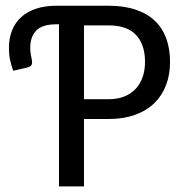

<svg xmlns="http://www.w3.org/2000/svg" viewBox="-20 -662 651 682"><path d="M278.3 -239.3V0H189.5V-575.7H180.2Q130.4 -575.7 108.9 -553.7Q87.4 -531.7 87.4 -491.2Q87.4 -479.5 89.4 -468.3Q91.3 -457 92.8 -450.2Q95.2 -441.4 92.8 -433.3Q90.3 -425.3 77.6 -422.4L26.9 -410.6Q19.5 -431.2 15.6 -450.2Q11.7 -469.2 11.7 -491.7Q11.7 -525.9 22.7 -553.7Q33.7 -581.5 55.2 -601.1Q76.7 -620.6 108.2 -631.1Q139.6 -641.6 180.2 -641.6H365.7Q421.4 -641.6 462.6 -627.4Q503.9 -613.3 530.8 -587.4Q557.6 -561.5 570.8 -524.7Q584 -487.8 584 -442.4Q584 -397.5 570.1 -360.4Q556.2 -323.2 528.6 -296.1Q501 -269 460.2 -254.2Q419.4 -239.3 365.7 -239.3ZM278.3 -309.6H365.7Q397.5 -309.6 421.6 -319.3Q445.8 -329.1 462.2 -346.7Q478.5 -364.3 486.8 -388.7Q495.1 -413.1 495.1 -442.4Q495.1 -503.9 463.1 -537.8Q431.2 -571.8 365.7 -571.8H278.3Z"/></svg>

Font: Carlito
Style: Regular
Weight: 400
Designer: Lukasz Dziedzic
Foundry: tyPoland Lukasz Dziedzic
Version: Version 1.104